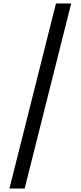

<svg xmlns="http://www.w3.org/2000/svg" viewBox="-20 -819 461 1098"><path d="M300 -799 34 259H121L387 -799Z"/></svg>

Font: Noto Serif Sinhala SemiCondensed Black
Style: Regular
Weight: 900
Width: 4
Designer: Jelle Bosma - Monotype Design Team
Foundry: Monotype Imaging Inc.
Version: Version 2.007